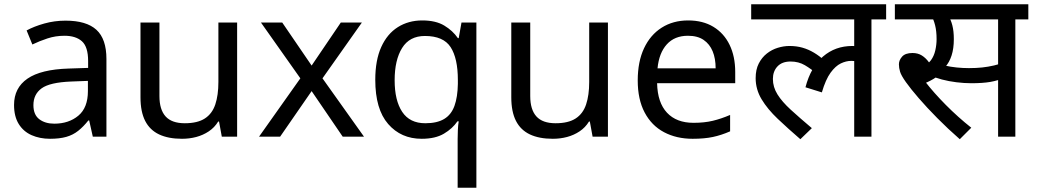

<svg xmlns="http://www.w3.org/2000/svg" viewBox="-20 -642 4879 902"><path d="M288 -545Q386 -545 433 -502Q480 -459 480 -365V0H416L399 -76H395Q372 -47 347.5 -27.5Q323 -8 291.5 1Q260 10 215 10Q167 10 128.5 -7Q90 -24 68 -59.5Q46 -95 46 -149Q46 -229 109 -272.5Q172 -316 303 -320L394 -323V-355Q394 -422 365 -448Q336 -474 283 -474Q241 -474 203 -461.5Q165 -449 132 -433L105 -499Q140 -518 188 -531.5Q236 -545 288 -545ZM314 -259Q214 -255 175.5 -227Q137 -199 137 -148Q137 -103 164.5 -82Q192 -61 235 -61Q303 -61 348 -98.5Q393 -136 393 -214V-262Z M1094 -536V0H1022L1009 -71H1005Q988 -43 961 -25Q934 -7 902 1.5Q870 10 835 10Q771 10 727.5 -10.5Q684 -31 662 -74Q640 -117 640 -185V-536H729V-191Q729 -127 758 -95Q787 -63 848 -63Q908 -63 942.5 -85.5Q977 -108 991.5 -151.5Q1006 -195 1006 -257V-536Z M1391 -274 1206 -536H1306L1444 -334L1581 -536H1680L1495 -274L1690 0H1590L1444 -214L1296 0H1197Z M2130 11Q2130 -7 2131 -31Q2132 -55 2135 -72H2129Q2106 -38 2065.5 -14Q2025 10 1961 10Q1864 10 1803.5 -59.5Q1743 -129 1743 -267Q1743 -359 1771 -421Q1799 -483 1849 -514.5Q1899 -546 1964 -546Q2027 -546 2067 -522Q2107 -498 2131 -463H2135L2148 -536H2218V240H2130ZM1978 -63Q2033 -63 2066.5 -83Q2100 -103 2115 -144.5Q2130 -186 2131 -248V-266Q2131 -368 2097 -420.5Q2063 -473 1976 -473Q1904 -473 1869 -416.5Q1834 -360 1834 -265Q1834 -170 1869.5 -116.5Q1905 -63 1978 -63Z M2836 -536V0H2764L2751 -71H2747Q2730 -43 2703 -25Q2676 -7 2644 1.5Q2612 10 2577 10Q2513 10 2469.5 -10.5Q2426 -31 2404 -74Q2382 -117 2382 -185V-536H2471V-191Q2471 -127 2500 -95Q2529 -63 2590 -63Q2650 -63 2684.5 -85.5Q2719 -108 2733.5 -151.5Q2748 -195 2748 -257V-536Z M3213 -546Q3282 -546 3331.5 -516Q3381 -486 3407.5 -431.5Q3434 -377 3434 -304V-251H3067Q3069 -160 3113.5 -112.5Q3158 -65 3238 -65Q3289 -65 3328.5 -74.5Q3368 -84 3410 -102V-25Q3369 -7 3329 1.5Q3289 10 3234 10Q3158 10 3099.5 -21Q3041 -52 3008.5 -113.5Q2976 -175 2976 -264Q2976 -352 3005.5 -415Q3035 -478 3088.5 -512Q3142 -546 3213 -546ZM3212 -474Q3149 -474 3112.5 -433.5Q3076 -393 3069 -321H3342Q3342 -367 3328 -401Q3314 -435 3285.5 -454.5Q3257 -474 3212 -474Z M3509 -551V-622H4143V-551H4074V0H3993V-377L4037 -341Q4020 -351 4005.5 -353.5Q3991 -356 3979 -356Q3955 -356 3930 -344Q3905 -332 3882 -300.5Q3859 -269 3841 -208L3764 -232Q3789 -327 3846.5 -376.5Q3904 -426 3984 -426Q4001 -426 4018 -423Q4035 -420 4047 -416L4050 -394L3993 -413V-551ZM3822 -292Q3791 -318 3761.5 -335.5Q3732 -353 3694 -353Q3654 -353 3632.5 -330Q3611 -307 3611 -271Q3611 -233 3632.5 -198.5Q3654 -164 3695 -126.5Q3736 -89 3794 -40L3740 12Q3682 -38 3634 -83.5Q3586 -129 3558 -175.5Q3530 -222 3530 -275Q3530 -315 3544.5 -343.5Q3559 -372 3582.5 -390.5Q3606 -409 3634 -417.5Q3662 -426 3689 -426Q3722 -426 3750 -418Q3778 -410 3804 -394.5Q3830 -379 3854 -357Z M4408 -551 4436 -566Q4447 -550 4454 -523Q4461 -496 4461 -458Q4461 -414 4450.5 -381.5Q4440 -349 4421 -328L4420 -319Q4402 -296 4377.5 -279Q4353 -262 4322 -250L4326 -259Q4367 -206 4423.5 -149Q4480 -92 4543 -42L4489 12Q4433 -37 4383.5 -87Q4334 -137 4296 -181Q4258 -225 4236 -256Q4214 -287 4208.5 -305Q4203 -323 4203 -340Q4203 -359 4218 -376Q4233 -393 4267 -393Q4292 -393 4310.5 -381.5Q4329 -370 4344 -349.5Q4359 -329 4372 -300L4311 -331Q4339 -339 4353.5 -359Q4368 -379 4374 -405.5Q4380 -432 4380 -458Q4380 -496 4373 -523.5Q4366 -551 4357 -564L4400 -551H4184V-622H4580V-551ZM4750 -551V0H4669V-551H4559V-622H4811V-551ZM4532 -322Q4566 -322 4594 -325Q4622 -328 4650 -334.5Q4678 -341 4710 -353V-280Q4667 -263 4631.5 -257Q4596 -251 4543 -251Q4510 -251 4473.5 -255.5Q4437 -260 4405 -268.5Q4373 -277 4353 -287L4373 -347Q4393 -340 4419 -334Q4445 -328 4474 -325Q4503 -322 4532 -322Z"/></svg>

Font: hin115
Style: Book
Weight: 400
Designer: Jelle Bosma - Monotype Design Team
Foundry: Monotype Imaging Inc.
Version: Version 2.003